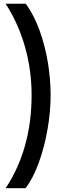

<svg xmlns="http://www.w3.org/2000/svg" viewBox="-20 -853 332 1035"><path d="M150.4 -339.4Q150.4 -474.6 114.5 -601.1Q78.6 -727.5 10.3 -833H119.1Q162.6 -772.9 192.6 -690.7Q222.7 -608.4 237.8 -517.6Q252.9 -426.8 252.9 -339.4Q252.9 -252.4 236.3 -156.2Q219.7 -60.1 189 24.4Q158.2 108.9 117.7 161.6H10.3Q80.1 56.6 115.2 -69.8Q150.4 -196.3 150.4 -339.4Z"/></svg>

Font: Decalotype Medium
Style: Regular
Weight: 500
Designer: Alfredo Marco Pradil
Foundry: Alfredo Marco Pradil
Version: Version 1.0